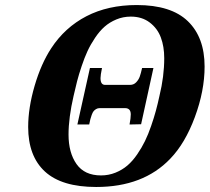

<svg xmlns="http://www.w3.org/2000/svg" viewBox="-20 -727 832 762"><path d="M540 -233.9 494.1 -232.9Q499 -258.3 499 -272.9Q499 -297.9 476.1 -297.9H376Q367.7 -297.9 361.6 -294.2Q355.5 -290.5 351.6 -285.9Q347.7 -281.2 344 -271Q340.3 -260.7 338.6 -253.9Q336.9 -247.1 334 -232.9H287.1L336.9 -457H384.8Q378.9 -428.7 378.9 -417Q378.9 -390.1 397 -390.1H496.1Q510.7 -390.1 520.5 -400.4Q530.3 -410.6 534.7 -423.1Q539.1 -435.5 543.9 -457H588.9ZM522.9 -707Q659.2 -707 725.6 -642.8Q792 -578.6 792 -462.9Q792 -366.7 753.4 -262.5Q714.8 -158.2 655.8 -97.2Q548.8 15.1 361.8 15.1Q225.1 15.1 158.4 -46.1Q91.8 -107.4 91.8 -223.1Q91.8 -298.8 117.4 -386.5Q143.1 -474.1 183.1 -535.2Q237.3 -618.2 323 -662.6Q408.7 -707 522.9 -707ZM380.9 -30.8Q411.1 -30.8 438.2 -41.7Q465.3 -52.7 485.8 -70.3Q506.3 -87.9 524.4 -114.3Q542.5 -140.6 555.4 -167.2Q568.4 -193.8 579.8 -227.1Q591.3 -260.3 598.6 -287.4Q606 -314.5 612.8 -346.2Q631.8 -423.8 631.8 -496.1Q631.8 -542 618.4 -578.1Q605 -614.3 574.2 -637.7Q543.5 -661.1 499 -661.1Q468.8 -661.1 441.9 -649.9Q415 -638.7 395.3 -621.3Q375.5 -604 357.4 -577.1Q339.4 -550.3 327.4 -524.4Q315.4 -498.5 304 -464.4Q292.5 -430.2 285.9 -404.3Q279.3 -378.4 272 -346.2Q252 -259.3 252 -192.9Q252 -121.1 283.7 -75.9Q315.4 -30.8 380.9 -30.8Z"/></svg>

Font: Linguistics Pro
Style: Bold Italic
Weight: 700
Italic angle: -12°
Designer: Stefan Peev, Context Ltd
Foundry: Stefan Peev, Context Ltd
Version: Version 001.000